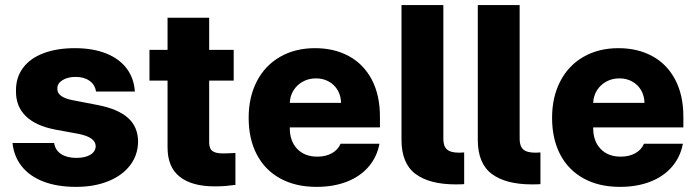

<svg xmlns="http://www.w3.org/2000/svg" viewBox="-20 -727 2747 757"><path d="M278.3 -423.8Q247.1 -423.8 226.3 -410.9Q205.6 -397.9 206.1 -377.9Q204.6 -343.8 266.6 -332L367.2 -312.5Q446.3 -296.9 485.1 -261.7Q523.9 -226.6 524.4 -168.9Q523.9 -115.7 492.9 -75.2Q461.9 -34.7 406.7 -12.5Q351.6 9.8 280.3 9.8Q205.6 9.8 151.1 -11.2Q96.7 -32.2 65.7 -71.3Q34.7 -110.4 29.3 -163.1H193.4Q197.8 -134.8 220.9 -119.6Q244.1 -104.5 281.2 -104.5Q315.4 -104.5 336.2 -116.9Q356.9 -129.4 357.4 -151.4Q356.4 -168.9 340.3 -180.4Q324.2 -191.9 290 -199.2L199.2 -215.8Q121.1 -230.5 81.5 -269.3Q42 -308.1 43 -369.1Q42.5 -421.4 70.6 -459.2Q98.6 -497.1 151.4 -517.1Q204.1 -537.1 275.4 -537.1Q346.2 -537.1 398.2 -516.4Q450.2 -495.6 479.2 -457.3Q508.3 -418.9 511.7 -366.2H358.4Q355 -392.6 333.3 -408.2Q311.5 -423.8 278.3 -423.8Z M901.4 -409.2H804.7V-166Q804.7 -140.6 817.9 -131.3Q831.1 -122.1 858.4 -122.1Q878.9 -122.1 908.2 -124V2Q886.2 4.9 868.9 6.3Q851.6 7.8 826.2 7.8Q736.3 7.8 688.2 -30.5Q640.1 -68.8 640.6 -147.5V-409.2H569.3V-530.3H640.6V-657.2H804.7V-530.3H901.4Z M960.4 -262.7Q960.4 -344.2 992.7 -406.5Q1024.9 -468.8 1084.2 -502.9Q1143.6 -537.1 1222.2 -537.1Q1297.4 -537.1 1355.2 -505.9Q1413.1 -474.6 1445.6 -413.6Q1478 -352.5 1478 -266.6V-224.6H1122.6V-221.7Q1122.6 -170.4 1151.9 -139.9Q1181.2 -109.4 1231 -109.4Q1264.2 -109.4 1288.3 -122.8Q1312.5 -136.2 1322.8 -160.2H1476.1Q1466.3 -108.4 1433.6 -70.1Q1400.9 -31.7 1348.4 -11Q1295.9 9.8 1228 9.8Q1145.5 9.8 1085.2 -23.2Q1024.9 -56.2 992.7 -117.4Q960.4 -178.7 960.4 -262.7ZM1324.7 -321.3Q1324.2 -349.1 1311.5 -371.1Q1298.8 -393.1 1276.4 -405.5Q1253.9 -418 1226.1 -418Q1197.3 -418 1174.1 -405.3Q1150.9 -392.6 1137.2 -370.6Q1123.5 -348.6 1122.6 -321.3Z M1790.5 -125 1810.1 -126V-1Q1798.3 0 1776.9 0Q1673.3 0 1618.2 -41.3Q1563 -82.5 1563 -175.8V-707H1728V-178.7Q1728 -150.9 1742.2 -137.9Q1756.3 -125 1790.5 -125Z M2091.3 -125 2110.8 -126V-1Q2099.1 0 2077.6 0Q1974.1 0 1918.9 -41.3Q1863.8 -82.5 1863.8 -175.8V-707H2028.8V-178.7Q2028.8 -150.9 2043 -137.9Q2057.1 -125 2091.3 -125Z M2156.7 -262.7Q2156.7 -344.2 2189 -406.5Q2221.2 -468.8 2280.5 -502.9Q2339.8 -537.1 2418.5 -537.1Q2493.7 -537.1 2551.5 -505.9Q2609.4 -474.6 2641.8 -413.6Q2674.3 -352.5 2674.3 -266.6V-224.6H2318.8V-221.7Q2318.8 -170.4 2348.1 -139.9Q2377.4 -109.4 2427.2 -109.4Q2460.4 -109.4 2484.6 -122.8Q2508.8 -136.2 2519 -160.2H2672.4Q2662.6 -108.4 2629.9 -70.1Q2597.2 -31.7 2544.7 -11Q2492.2 9.8 2424.3 9.8Q2341.8 9.8 2281.5 -23.2Q2221.2 -56.2 2189 -117.4Q2156.7 -178.7 2156.7 -262.7ZM2521 -321.3Q2520.5 -349.1 2507.8 -371.1Q2495.1 -393.1 2472.7 -405.5Q2450.2 -418 2422.4 -418Q2393.6 -418 2370.4 -405.3Q2347.2 -392.6 2333.5 -370.6Q2319.8 -348.6 2318.8 -321.3Z"/></svg>

Font: Pretendard GOV ExtraBold
Style: Regular
Weight: 800
Designer: Base glyphs from Inter by Rasmus Andersson; Hangeul glyphs from Noto Sans CJK(Source Han Sans) by Jang Soo-young and Kan
Foundry: Kil Hyung-jin
Version: Version 1.309